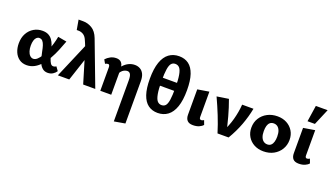

<svg xmlns="http://www.w3.org/2000/svg" viewBox="-82 -1359 3977 2295"><g transform="rotate(20 1907.0 -211.0)"><path d="M208 14Q153 14 113.5 -14.5Q74 -43 53.5 -91.5Q33 -140 33 -200Q33 -273 62.5 -326.5Q92 -380 141.5 -409Q191 -438 250 -438Q296 -438 326.5 -422Q357 -406 376.5 -378.5Q396 -351 408 -316.5Q420 -282 429 -246Q441 -198 452.5 -161Q464 -124 478 -103Q492 -82 513 -82Q521 -82 531 -85Q541 -88 550 -95L585 -46Q571 -23 543 -4.5Q515 14 476 14Q438 14 412 -7Q386 -28 370.5 -61Q355 -94 345.5 -132Q336 -170 329 -205Q322 -244 312 -275.5Q302 -307 286 -325.5Q270 -344 243 -344Q224 -344 208.5 -329.5Q193 -315 185 -288Q177 -261 177 -223Q177 -186 186.5 -154.5Q196 -123 215 -104Q234 -85 258 -85Q283 -85 307.5 -107Q332 -129 354 -166Q376 -203 395 -248.5Q414 -294 428 -342Q442 -390 450 -434L561 -414Q539 -353 513.5 -291.5Q488 -230 457 -175.5Q426 -121 388.5 -78Q351 -35 306 -10.5Q261 14 208 14Z M925 0 817 -359Q806 -397 796 -424.5Q786 -452 777 -472.5Q768 -493 761 -509Q744 -550 715 -568Q686 -586 651 -586Q644 -586 640 -586Q636 -586 630 -586L608 -711Q622 -711 637 -711Q652 -711 667 -711Q727 -711 780.5 -678.5Q834 -646 864 -568L1079 0ZM603 0 809 -483 861 -342 748 0Z M1420 289V-233Q1420 -288 1406.5 -310.5Q1393 -333 1367 -333Q1348 -333 1327.5 -323Q1307 -313 1291 -293Q1275 -273 1265 -244L1222 -269Q1250 -327 1282.5 -362.5Q1315 -398 1351.5 -415Q1388 -432 1428 -432Q1465 -432 1495 -415Q1525 -398 1542 -363Q1559 -328 1559 -273V265ZM1143 0V-302Q1143 -311 1140.5 -318Q1138 -325 1133.5 -329Q1129 -333 1122 -333Q1112 -333 1103 -330Q1094 -327 1086 -322L1059 -369Q1083 -396 1117 -414Q1151 -432 1191 -432Q1223 -432 1243 -418.5Q1263 -405 1272.5 -380Q1282 -355 1282 -318V0Z M1875 15Q1804 15 1753.5 -22.5Q1703 -60 1676.5 -138Q1650 -216 1650 -338Q1650 -467 1679 -549.5Q1708 -632 1762 -671.5Q1816 -711 1890 -711Q1962 -711 2012 -674Q2062 -637 2088.5 -559.5Q2115 -482 2115 -360Q2115 -231 2086 -148Q2057 -65 2003 -25Q1949 15 1875 15ZM1887 -89Q1921 -89 1939.5 -111.5Q1958 -134 1966 -188Q1974 -242 1974 -335Q1974 -440 1963.5 -500Q1953 -560 1932 -584.5Q1911 -609 1877 -609Q1846 -609 1827 -587Q1808 -565 1799.5 -511.5Q1791 -458 1791 -363Q1791 -258 1802 -198Q1813 -138 1834 -113.5Q1855 -89 1887 -89ZM1732 -301V-402H2016V-301Z M2322 8Q2272 8 2249 -17.5Q2226 -43 2226 -90V-412L2372 -436V-114Q2372 -99 2377.5 -91Q2383 -83 2395 -83Q2404 -83 2412.5 -86.5Q2421 -90 2429 -95L2449 -41Q2432 -20 2399.5 -6Q2367 8 2322 8Z M2634 0Q2602 -104 2561 -206Q2520 -308 2472 -412L2621 -435Q2657 -337 2684.5 -236Q2712 -135 2733 -37H2681Q2733 -134 2759.5 -231Q2786 -328 2793 -424H2937Q2917 -318 2877.5 -212Q2838 -106 2775 0Z M3220 14Q3153 14 3101 -14Q3049 -42 3019.5 -91.5Q2990 -141 2990 -204Q2990 -273 3023 -325.5Q3056 -378 3112.5 -408Q3169 -438 3241 -438Q3307 -438 3358.5 -410.5Q3410 -383 3440 -334Q3470 -285 3470 -221Q3470 -154 3437.5 -100.5Q3405 -47 3349 -16.5Q3293 14 3220 14ZM3237 -80Q3266 -80 3284 -97Q3302 -114 3310 -143Q3318 -172 3318 -208Q3318 -254 3306 -284Q3294 -314 3273.5 -328.5Q3253 -343 3226 -343Q3197 -343 3178.5 -327Q3160 -311 3152 -283Q3144 -255 3144 -216Q3144 -170 3156 -140Q3168 -110 3189 -95Q3210 -80 3237 -80Z M3668 8Q3618 8 3595 -17.5Q3572 -43 3572 -90V-412L3718 -436V-114Q3718 -99 3723.5 -91Q3729 -83 3741 -83Q3750 -83 3758.5 -86.5Q3767 -90 3775 -95L3795 -41Q3778 -20 3745.5 -6Q3713 8 3668 8ZM3595 -505 3626 -711H3776L3689 -505Z"/></g></svg>

Font: Ysabeau Office ExtraBold
Style: Regular
Weight: 800
Designer: Christian Thalmann (Catharsis Fonts)
Version: Version 2.001;gftools[0.9.30]; featfreeze: tnum,lnum,ss02